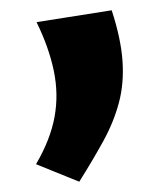

<svg xmlns="http://www.w3.org/2000/svg" viewBox="-20 -163 308 373"><path d="M134 190 50 156Q78 108 86 64Q94 20 84.5 -25.5Q75 -71 51 -120L197 -143Q215 -88 218 -44.5Q221 -1 211 36.5Q201 74 181 110.5Q161 147 134 190Z"/></svg>

Font: Marhey Medium
Style: Regular
Weight: 500
Designer: Nur Syamsi & Bustanul Arifin
Foundry: Namelatype
Version: Version 1.000